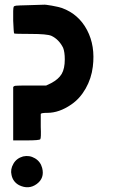

<svg xmlns="http://www.w3.org/2000/svg" viewBox="-20 -791 510 815"><path d="M101 -769 165 -771Q172 -772 200 -767Q228 -762 243 -757Q314 -731 349.5 -663.5Q385 -596 374 -508Q368 -458 343.5 -415Q319 -372 282 -347Q231 -312 181 -312Q154 -312 153 -307V-253Q155 -205 151 -200Q147 -195 92 -195H36V-304V-421Q38 -426 46.5 -427Q55 -428 107 -428H176L197 -438Q229 -455 242 -477.5Q255 -500 255 -539Q255 -570 248 -588Q230 -624 198 -639Q179 -647 111 -647Q42 -647 40 -649Q38 -653 36 -703Q35 -756 38 -762Q40 -766 48.5 -767Q57 -768 101 -769ZM78 -127Q105 -133 128.5 -119Q152 -105 159 -78Q170 -35 136 -10Q102 15 61 -5Q35 -19 29 -48Q23 -72 37 -96Q50 -119 78 -127Z"/></svg>

Font: FoundationOne
Style: Medium
Weight: 500
Version: Version 0.4